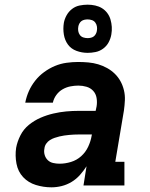

<svg xmlns="http://www.w3.org/2000/svg" viewBox="-20 -793 640 821"><path d="M200 8Q166 8 133.5 -2Q101 -12 79 -35.5Q57 -59 50.5 -93Q44 -127 49 -161Q54 -188 67.5 -214.5Q81 -241 104 -259.5Q127 -278 153.5 -289.5Q180 -301 208 -307.5Q236 -314 263 -316.5Q290 -319 318 -319H389L393 -338Q396 -356 393 -374Q390 -392 378.5 -404.5Q367 -417 350 -422Q333 -427 315 -427Q298 -427 280.5 -423.5Q263 -420 247.5 -411Q232 -402 221 -387Q210 -372 206 -354H88Q93 -380 103.5 -403.5Q114 -427 130.5 -448Q147 -469 169 -485Q191 -501 215 -511Q239 -521 264.5 -524.5Q290 -528 314 -528Q336 -528 358 -526Q380 -524 400 -518Q420 -512 438 -502Q456 -492 470.5 -478Q485 -464 495 -446Q505 -428 510 -407Q515 -386 514 -364.5Q513 -343 510 -321L473 -101H512V0H337L350 -82Q338 -63 322 -45Q306 -27 286 -15Q266 -3 244 2.5Q222 8 200 8ZM235 -93Q259 -93 283.5 -100.5Q308 -108 327 -125Q346 -142 357 -165.5Q368 -189 372 -213L373 -218H318Q307 -218 296.5 -217.5Q286 -217 275.5 -216Q265 -215 254.5 -213.5Q244 -212 234 -209.5Q224 -207 213.5 -203.5Q203 -200 193.5 -194Q184 -188 177.5 -178.5Q171 -169 170 -158Q167 -144 171 -130.5Q175 -117 184.5 -108Q194 -99 207.5 -96Q221 -93 235 -93ZM355 -567Q330 -567 307 -575.5Q284 -584 270.5 -602.5Q257 -621 253 -645.5Q249 -670 253 -695Q256 -712 265 -728Q274 -744 288.5 -755Q303 -766 320.5 -769.5Q338 -773 355 -773Q371 -773 387 -769.5Q403 -766 416 -758Q429 -750 438.5 -737.5Q448 -725 452.5 -709.5Q457 -694 458 -678Q459 -662 456 -645Q453 -628 444.5 -612Q436 -596 421 -585Q406 -574 388.5 -570.5Q371 -567 355 -567ZM355 -630Q361 -630 368 -631.5Q375 -633 380.5 -637Q386 -641 389.5 -647.5Q393 -654 394 -660Q396 -670 394.5 -679.5Q393 -689 387.5 -696.5Q382 -704 373 -707Q364 -710 355 -710Q348 -710 341 -708.5Q334 -707 328.5 -703Q323 -699 319.5 -692.5Q316 -686 315 -680Q313 -670 314.5 -660.5Q316 -651 321.5 -643.5Q327 -636 336 -633Q345 -630 355 -630Z"/></svg>

Font: Iosevka Etoile Oblique
Style: Bold
Weight: 700
Italic angle: -9°
Designer: Belleve Invis
Foundry: Belleve Invis
Version: Version 15.5.2; ttfautohint (v1.8.4)